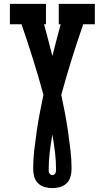

<svg xmlns="http://www.w3.org/2000/svg" viewBox="-20 -755 540 990"><path d="M250 215Q230 215 210.5 209.5Q191 204 176.5 190Q162 176 156.5 156Q151 136 151 116Q151 68 156.5 20Q162 -28 169 -76Q176 -124 185 -171.5Q194 -219 204 -266Q179 -358 150.5 -449Q122 -540 91 -630H31V-735H217V-630H207Q218 -589 229 -548Q240 -507 250 -466Q260 -507 271 -548Q282 -589 293 -630H283V-735H469V-630H409Q378 -540 349.5 -449Q321 -358 296 -266Q306 -219 315 -171.5Q324 -124 331 -76Q338 -28 343.5 20Q349 68 349 116Q349 136 343.5 156Q338 176 323.5 190Q309 204 289.5 209.5Q270 215 250 215ZM250 148Q255 148 259 145Q263 142 265.5 138Q268 134 268.5 129Q269 124 269 119Q269 74 263.5 29Q258 -16 250 -61Q242 -16 236.5 29Q231 74 231 119Q231 124 231.5 129Q232 134 234.5 138Q237 142 241 145Q245 148 250 148Z"/></svg>

Font: Iosevka Curly Slab Extrabold
Style: Regular
Weight: 800
Monospace: yes
Designer: Belleve Invis
Foundry: Belleve Invis
Version: Version 22.1.2; ttfautohint (v1.8.4)